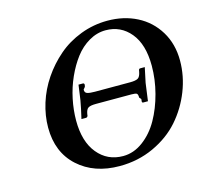

<svg xmlns="http://www.w3.org/2000/svg" viewBox="-98 -771 969 896"><g transform="rotate(-15 386.5 -323.0)"><path d="M522 -353Q548.3 -353 559.6 -359.6Q570.8 -366.2 575.2 -390.1L576.2 -396Q577.6 -403.8 584 -403.8H606Q596.2 -359.9 590.8 -332L579.1 -246.1H557.1Q549.8 -246.1 550.8 -253.9L551.8 -261.2Q552.7 -264.2 548.3 -268.1Q543.9 -272 543.9 -272.9Q543.9 -289.1 538.3 -293Q532.7 -296.9 513.2 -296.9H341.8Q315.4 -296.9 304.7 -290.5Q293.9 -284.2 290 -261.2L289.1 -253.9Q286.6 -246.1 279.8 -246.1H257.8Q270 -297.9 275.9 -332L286.1 -404.8H308.1Q314 -403.8 314 -397L313 -390.1Q312.5 -386.7 307.9 -381.8Q303.2 -377 303.2 -375Q303.2 -360.8 314.9 -356.9Q326.7 -353 352.1 -353ZM473.1 -617.2Q431.2 -617.2 392.6 -594.7Q354 -572.3 325.4 -534.7Q296.9 -497.1 275.4 -449.2Q253.9 -401.4 242.9 -348.6Q231.9 -295.9 231.9 -245.1Q231.9 -143.6 279.1 -86.2Q326.2 -28.8 401.9 -28.8Q453.1 -28.8 498.5 -62.5Q543.9 -96.2 574.2 -149.9Q604.5 -203.6 621.8 -269.8Q639.2 -335.9 639.2 -401.9Q639.2 -504.9 592.8 -561Q546.4 -617.2 473.1 -617.2ZM375 12.2Q251.5 12.2 174.3 -57.9Q97.2 -127.9 97.2 -247.1Q97.2 -305.2 115.7 -364.5Q134.3 -423.8 169.7 -476.1Q205.1 -528.3 252.7 -569.3Q300.3 -610.4 362.8 -634.3Q425.3 -658.2 493.2 -658.2Q571.8 -658.2 635 -626Q698.2 -593.8 735.6 -532.5Q772.9 -471.2 772.9 -391.1Q772.9 -316.4 744.6 -244.4Q716.3 -172.4 666 -115.2Q615.7 -58.1 539.6 -22.9Q463.4 12.2 375 12.2Z"/></g></svg>

Font: Linux Libertine
Style: Bold Italic
Weight: 700
Italic angle: -11.5°
Designer: Philipp H. Poll
Foundry: Philipp H. Poll
Version: Version 4.0.5